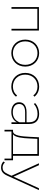

<svg xmlns="http://www.w3.org/2000/svg" viewBox="1415 -1978 760 3630"><g transform="rotate(90 1795.0 -163.0)"><path d="M113 -519V0H146V-489H524V0H557V-519Z M984 3C1131 3 1239 -106 1239 -260C1239 -414 1131 -523 984 -523C838 -523 729 -414 729 -260C729 -106 838 3 984 3ZM984 -27C857 -27 762 -122 762 -260C762 -398 857 -492 984 -492C1111 -492 1206 -398 1206 -260C1206 -122 1111 -27 984 -27Z M1616 3C1694 3 1764 -27 1808 -86L1783 -106C1744 -52 1683 -27 1616 -27C1487 -27 1391 -121 1391 -260C1391 -398 1487 -492 1616 -492C1683 -492 1744 -467 1783 -413L1808 -434C1764 -493 1694 -523 1616 -523C1467 -523 1358 -415 1358 -260C1358 -105 1467 3 1616 3Z M2132 -523C2053 -523 1978 -494 1928 -447L1946 -423C1990 -465 2056 -493 2131 -493C2236 -493 2291 -439 2291 -336V-285H2102C1961 -285 1913 -219 1913 -143C1913 -56 1982 3 2099 3C2194 3 2260 -39 2292 -104V0H2324V-336C2324 -458 2256 -523 2132 -523ZM2101 -25C2004 -25 1946 -71 1946 -145C1946 -210 1989 -258 2102 -258H2291V-150C2259 -70 2197 -25 2101 -25Z M2925 -29V-519H2575L2567 -349C2559 -193 2546 -34 2465 -29H2434V132H2466V0H2978V132H3010V-29ZM2605 -489H2892V-29H2519C2579 -67 2593 -213 2598 -348Z M3539 -519 3321 -38 3103 -519H3067L3303 -1L3270 70C3236 145 3199 168 3149 168C3109 168 3080 155 3052 125L3033 151C3061 182 3103 197 3149 197C3213 197 3262 168 3302 78L3574 -519Z"/></g></svg>

Font: Talent ExtraLight
Style: Regular
Weight: 200
Designer: Mike Powis
Version: Version 1.001;hotconv 1.0.109;makeotfexe 2.5.65596